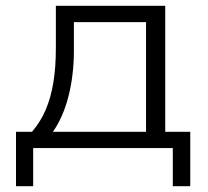

<svg xmlns="http://www.w3.org/2000/svg" viewBox="-20 -509 715 660"><path d="M35 131V-56H90Q120 -91 137.5 -132.5Q155 -174 163.5 -226Q172 -278 172 -343V-489H548V-56H634V131H574V0H94V131ZM162 -56H482V-433H234V-334Q234 -253 216 -180.5Q198 -108 162 -56Z"/></svg>

Font: Nunito Sans 10pt SemiExpanded Light
Style: Regular
Weight: 300
Width: 6
Designer: Vernon Adams
Foundry: Vernon Adams
Version: Version 3.101;gftools[0.9.27]